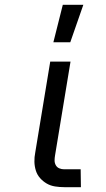

<svg xmlns="http://www.w3.org/2000/svg" viewBox="-20 -775 440 795"><path d="M315 0H246Q227 0 208 -3Q189 -6 173.5 -15Q158 -24 146 -37.5Q134 -51 128.5 -68.5Q123 -86 122.5 -105Q122 -124 126 -144L188 -520H272L208 -132Q206 -121 206 -110.5Q206 -100 211 -91Q216 -82 225.5 -78Q235 -74 246 -74H314ZM201 -600 240 -755H325L271 -600Z"/></svg>

Font: Iosevka Aile Oblique
Style: Regular
Weight: 400
Italic angle: -9°
Designer: Belleve Invis
Foundry: Belleve Invis
Version: Version 31.1.0; ttfautohint (v1.8.4)